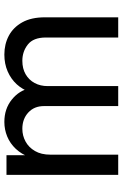

<svg xmlns="http://www.w3.org/2000/svg" viewBox="140 -706 565 886"><g transform="rotate(-90 423.0 -262.5)"><path d="M59.6 0V-515.6H150.4V-408.2H140.6Q155.3 -446.8 179.9 -472.9Q204.6 -499 236.6 -512.2Q268.6 -525.4 303.7 -525.4Q364.3 -525.4 406.7 -491.2Q449.2 -457 459 -408.2H442.4Q453.1 -441.4 477.3 -468Q501.5 -494.6 536.6 -510Q571.8 -525.4 614.7 -525.4Q662.6 -525.4 701.4 -504.9Q740.2 -484.4 763.4 -442.9Q786.6 -401.4 786.6 -338.4V0H693.4V-334Q693.4 -391.6 661.1 -417Q628.9 -442.4 585.9 -442.4Q549.8 -442.4 523.7 -427.2Q497.6 -412.1 483.4 -385.7Q469.2 -359.4 469.2 -325.2V0H377V-342.3Q377 -387.7 347.2 -415Q317.4 -442.4 272 -442.4Q240.7 -442.4 213.6 -427.7Q186.5 -413.1 169.7 -384.3Q152.8 -355.5 152.8 -313V0Z"/></g></svg>

Font: Inter Cardless Display
Style: Regular
Weight: 400
Designer: Rasmus Andersson
Foundry: rsms
Version: Version 4.001;git-9221beed3